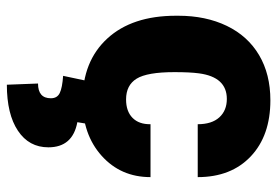

<svg xmlns="http://www.w3.org/2000/svg" viewBox="-144 -434 809 560"><g transform="rotate(90 260.0 -153.5)"><path d="M269.5 -117.2Q304.2 -117.2 323.2 -136Q342.3 -154.8 341.8 -188.5H496.1Q496.1 -101.6 433.8 -45.9Q371.6 9.8 273.4 9.8Q158.2 9.8 91.8 -62.5Q25.4 -134.8 25.4 -262.7V-269.5Q25.4 -349.6 54.9 -410.9Q84.5 -472.2 140.1 -505.1Q195.8 -538.1 272 -538.1Q375 -538.1 435.5 -481Q496.1 -423.8 496.1 -326.2H341.8Q341.8 -367.2 321.8 -389.2Q301.8 -411.1 268.1 -411.1Q204.1 -411.1 193.4 -329.6Q189.9 -303.7 189.9 -258.3Q189.9 -178.7 209 -147.9Q228 -117.2 269.5 -117.2ZM340.8 -4.9 335.9 24.9Q409.2 38.6 409.2 109.4Q409.2 166 360.8 198.2Q312.5 230.5 226.6 230.5L223.1 139.6Q266.1 139.6 266.1 102.1Q266.1 83.5 250.7 76.2Q235.4 68.8 200.7 66.4L215.8 -4.9Z"/></g></svg>

Font: Roboto
Style: Regular
Weight: 900
Designer: Google
Version: Version 2.001171; 2014